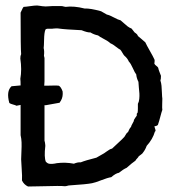

<svg xmlns="http://www.w3.org/2000/svg" viewBox="-20 -679 654 699"><path d="M348 -638 369 -626Q379 -624 394.5 -615.5Q410 -607 419 -605Q423 -602 430.5 -595Q438 -588 444.5 -583Q451 -578 459 -575Q460 -574 470 -561Q481 -554 482 -548Q485 -545 494.5 -537.5Q504 -530 509 -525Q514 -514 525.5 -494Q537 -474 542 -463Q544 -460 542 -447Q544 -443 549.5 -439Q555 -435 556 -432Q557 -426 561 -416Q565 -406 566 -403Q566 -390 564 -386Q567 -377 568 -366.5Q569 -356 569.5 -341Q570 -326 571 -320Q571 -315 570.5 -300Q570 -285 571 -279Q568 -271 563.5 -253.5Q559 -236 556 -228Q556 -221 542 -219Q542 -218 545 -209.5Q548 -201 544 -200Q536 -172 514 -148Q509 -134 501 -124Q499 -120 493 -116Q487 -112 485 -110Q484 -107 479.5 -102.5Q475 -98 473 -94Q461 -86 441 -68Q429 -63 413 -50Q401 -48 385 -34Q372 -32 349 -23Q326 -14 315 -12Q295 -8 233 -4Q230 -4 225 -2.5Q220 -1 216 -1Q200 -3 137 -1Q130 -1 111 -0.5Q92 0 82 0Q67 -7 60 -22Q61 -37 59 -63.5Q57 -90 57 -99Q57 -108 58 -127.5Q59 -147 58.5 -160.5Q58 -174 55 -187V-297L40 -294Q37 -296 27.5 -298.5Q18 -301 14 -304Q2 -347 22 -365L55 -368Q55 -385 54 -392Q60 -425 54 -466Q54 -476 57 -482Q55 -501 55 -633Q57 -636 60 -643.5Q63 -651 66 -654Q72 -654 89 -656.5Q106 -659 115 -659Q119 -659 127 -657.5Q135 -656 140 -656Q144 -655 155.5 -656Q167 -657 172 -657Q175 -657 181.5 -657Q188 -657 193 -657Q198 -657 202 -657Q205 -657 207.5 -656.5Q210 -656 213.5 -655Q217 -654 219 -654Q249 -658 288 -648Q309 -649 348 -638ZM141 -367H148Q155 -367 171.5 -367.5Q188 -368 194 -367Q202 -363 208 -346Q210 -327 202 -313L200 -310Q198 -307 197 -305Q149 -296 147 -296H142V-167Q143 -164 143.5 -161Q144 -158 144.5 -154Q145 -150 145 -148Q140 -106 147 -90Q153 -84 158 -83Q170 -81 187 -85Q218 -89 249 -83Q263 -89 274 -88Q291 -95 331 -105L359 -121Q362 -123 367.5 -127Q373 -131 378 -134Q383 -137 388 -138Q395 -145 410.5 -159Q426 -173 433 -181Q441 -196 446 -198Q451 -211 457 -217Q458 -222 462 -228.5Q466 -235 467 -238Q467 -243 472 -249.5Q477 -256 478 -258V-265L481 -269Q482 -274 482 -285Q482 -296 482 -301Q486 -308 487 -319Q488 -330 487.5 -338.5Q487 -347 485.5 -360.5Q484 -374 484 -381Q477 -395 476 -408Q471 -414 463.5 -431Q456 -448 449 -455Q444 -467 433 -476Q430 -479 425.5 -487Q421 -495 418 -498Q412 -501 402.5 -508.5Q393 -516 389 -518Q388 -519 384 -520.5Q380 -522 378 -525Q372 -530 357.5 -537.5Q343 -545 337 -550Q322 -553 309 -561Q299 -560 277 -569Q275 -569 225 -572Q219 -572 207.5 -573.5Q196 -575 190.5 -575.5Q185 -576 175 -575Q172 -574 159 -574.5Q146 -575 145 -570Q141 -560 140.5 -535Q140 -510 139 -504Q142 -493 140 -476Q140 -474 141 -472Q142 -470 142 -468V-383Q142 -380 141.5 -374.5Q141 -369 141 -367Z"/></svg>

Font: FuturaRenner
Style: Regular
Weight: 400
Designer: BSozoo
Foundry: BSozoo
Version: Version 1.001;PS 001.001;hotconv 1.0.70;makeotf.lib2.5.58329